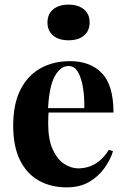

<svg xmlns="http://www.w3.org/2000/svg" viewBox="-20 -795 544 829"><path d="M282 -531Q370 -531 420 -479Q470 -427 470 -309H141L139 -328H344Q345 -377 338 -418.5Q331 -460 316 -485Q301 -510 276 -510Q241 -510 216.5 -466Q192 -422 187 -320L190 -314Q189 -302 188.5 -289Q188 -276 188 -262Q188 -193 207.5 -150Q227 -107 257 -87.5Q287 -68 318 -68Q339 -68 361.5 -74.5Q384 -81 407 -98.5Q430 -116 450 -148L468 -142Q456 -104 430 -68Q404 -32 364 -9Q324 14 268 14Q200 14 148 -15Q96 -44 66.5 -103Q37 -162 37 -253Q37 -346 68.5 -408Q100 -470 155.5 -500.5Q211 -531 282 -531ZM276 -775Q318 -775 342.5 -754.5Q367 -734 367 -698Q367 -662 342.5 -641.5Q318 -621 276 -621Q234 -621 209.5 -641.5Q185 -662 185 -698Q185 -734 209.5 -754.5Q234 -775 276 -775Z"/></svg>

Font: Playfair Display
Style: Bold
Weight: 700
Designer: Claus Eggers Sørensen
Foundry: Claus Eggers Sørensen
Version: Version 1.203